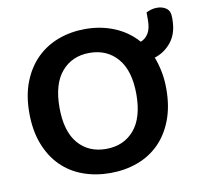

<svg xmlns="http://www.w3.org/2000/svg" viewBox="-76 -742 886 839"><g transform="rotate(-10 366.5 -322.0)"><path d="M652 -304Q652 -226 629 -166Q606 -106 565.5 -65.5Q525 -25 469 -4.5Q413 16 348 16Q283 16 227 -4.5Q171 -25 130.5 -65.5Q90 -106 67 -166Q44 -226 44 -304Q44 -382 67.5 -441.5Q91 -501 132 -541.5Q173 -582 228.5 -602.5Q284 -623 348 -623Q417 -623 476.5 -598.5Q536 -574 578 -526Q599 -534 612 -555Q625 -576 625 -614V-648Q636 -653 647 -656.5Q658 -660 674 -660Q697 -660 714 -648Q731 -636 731 -608V-599Q731 -537 701 -499Q671 -461 626 -447Q638 -416 645 -380.5Q652 -345 652 -304ZM519 -304Q519 -408 472.5 -462.5Q426 -517 348 -517Q271 -517 224.5 -463Q178 -409 178 -304Q178 -199 224 -145Q270 -91 348 -91Q426 -91 472.5 -145Q519 -199 519 -304Z"/></g></svg>

Font: Baloo Bhai 2 SemiBold
Style: Regular
Weight: 600
Designer: Supriya Tembe, Noopur Datye and Ek Type
Foundry: Ek Type
Version: Version 1.640;PS 1.000;hotconv 16.6.51;makeotf.lib2.5.65220;